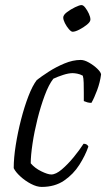

<svg xmlns="http://www.w3.org/2000/svg" viewBox="-20 -736 418 756"><path d="M144 0Q125 0 102 -12Q79 -24 60 -41.5Q41 -59 34 -74Q34 -114 42 -164.5Q50 -215 63 -265.5Q76 -316 92 -357.5Q108 -399 125 -421Q143 -435 171.5 -453.5Q200 -472 233.5 -486Q267 -500 298 -500Q312 -500 330.5 -489.5Q349 -479 363 -465.5Q377 -452 378 -443Q374 -412 362.5 -381Q351 -350 340 -331Q331 -331 324 -333Q317 -335 310 -338Q310 -351 310 -371Q310 -391 309.5 -410Q309 -429 306 -438Q295 -444 284 -446Q273 -448 266 -448Q250 -448 228.5 -441Q207 -434 190 -426Q172 -403 156 -360Q140 -317 127.5 -267Q115 -217 108 -170Q101 -123 101 -93Q117 -74 142.5 -61.5Q168 -49 182 -49Q200 -49 223.5 -69Q247 -89 270 -117Q293 -145 309 -170Q323 -170 328 -159Q316 -124 292.5 -87Q269 -50 232.5 -25Q196 0 144 0ZM266 -611Q260 -611 251 -621.5Q242 -632 235.5 -645Q229 -658 229 -667Q229 -677 243.5 -688Q258 -699 275.5 -707.5Q293 -716 301 -716Q308 -716 316 -705.5Q324 -695 330 -682Q336 -669 336 -659Q336 -650 322.5 -639Q309 -628 292.5 -619.5Q276 -611 266 -611Z"/></svg>

Font: Texturina Thin
Style: Italic
Weight: 100
Italic angle: -11°
Designer: Guillermo Torres Carreño
Foundry: Omnibus-Type
Version: Version 1.002; ttfautohint (v1.8.3)